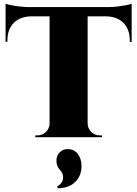

<svg xmlns="http://www.w3.org/2000/svg" viewBox="-20 -739 738 1034"><path d="M452 -697V0H247V-697ZM689 -701V-651H10V-701ZM689 -654V-513L679 -514V-521Q679 -581 645 -615.5Q611 -650 550 -651V-654ZM689 -719V-690L567 -701Q589 -701 613.5 -704Q638 -707 659 -711Q680 -715 689 -719ZM250 -73V0H170V-10Q170 -10 176.5 -10Q183 -10 183 -10Q209 -10 227.5 -28.5Q246 -47 247 -73ZM449 -73H452Q453 -47 471.5 -28.5Q490 -10 516 -10Q516 -10 522.5 -10Q529 -10 529 -10V0H449ZM149 -654V-651Q88 -650 54 -615.5Q20 -581 20 -521V-514L10 -513V-654ZM10 -719Q20 -715 40.5 -711Q61 -707 86 -704Q111 -701 132 -701L10 -690ZM284 127Q284 98 301.5 81Q319 64 344 64Q380 64 399.5 90.5Q419 117 419 155Q419 209 384 242Q349 275 291 275L288 264Q300 259 310 246.5Q320 234 320 217Q320 207 316 196Q312 185 301 174Q292 164 288 152Q284 140 284 127Z"/></svg>

Font: Cinzel Black
Style: Regular
Weight: 900
Designer: Natanael Gama
Version: Version 2.000